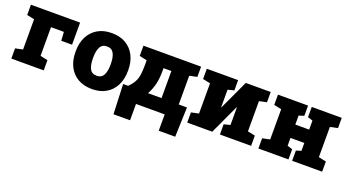

<svg xmlns="http://www.w3.org/2000/svg" viewBox="-51 -1074 3211 1770"><g transform="rotate(20 1554.0 -189.0)"><path d="M25.9 0V-100.1L99.1 -115.7V-412.1L25.9 -427.7V-528.3H508.3V-311.5H402.3L397 -397H270.5V-115.7L343.8 -100.1V0Z M818.8 10.3Q737.3 10.3 679.4 -23.7Q621.6 -57.6 591.1 -118.4Q560.5 -179.2 560.5 -259.3V-269Q560.5 -348.1 591.1 -408.7Q621.6 -469.2 679.2 -503.7Q736.8 -538.1 817.9 -538.1Q899.4 -538.1 956.8 -503.9Q1014.2 -469.7 1044.7 -409.2Q1075.2 -348.6 1075.2 -269V-259.3Q1075.2 -179.7 1044.7 -118.9Q1014.2 -58.1 956.8 -23.9Q899.4 10.3 818.8 10.3ZM818.8 -120.1Q865.7 -120.1 885.3 -157.5Q904.8 -194.8 904.8 -259.3V-269Q904.8 -331.5 885 -369.4Q865.2 -407.2 817.9 -407.2Q770.5 -407.2 751.2 -369.4Q731.9 -331.5 731.9 -269V-259.3Q731.9 -194.3 751.2 -157.2Q770.5 -120.1 818.8 -120.1Z M1086.4 160.2 1074.7 -132.3H1123.5Q1158.2 -166.5 1175.3 -198.5Q1192.4 -230.5 1198 -269.5Q1203.6 -308.6 1203.6 -362.8V-412.1L1129.9 -427.7V-528.3H1695.3V-427.7L1621.1 -412.1V-130.4H1701.7L1691.9 160.2H1530.3V0H1249V160.2ZM1318.8 -131.3H1451.7V-397H1374.5V-362.8Q1374.5 -290 1359.4 -232.4Q1344.2 -174.8 1318.8 -131.3Z M1751.5 0V-100.1L1825.2 -115.7V-412.1L1751.5 -427.7V-528.3H2058.6V-427.7L1997.1 -412.1V-240.7L2000 -240.2L2133.8 -528.3H2378.4V-427.7L2305.2 -412.1V-115.7L2378.4 -100.1V0H2072.3V-100.1L2133.8 -115.7V-288.6H2130.9L1997.1 0Z M2449.7 0V-100.1L2523.4 -115.7V-412.1L2449.7 -427.7V-528.3H2744.6V-427.7L2694.3 -412.1V-323.7H2830.1V-412.1L2780.8 -427.7V-528.3H3075.2V-427.7L3001 -412.1V-115.7L3075.2 -100.1V0H2780.8V-100.1L2830.1 -115.7V-192.9H2694.3V-115.7L2744.6 -100.1V0Z"/></g></svg>

Font: Roboto Slab Black
Style: Regular
Weight: 900
Designer: Google
Version: Version 2.000; ttfautohint (v1.8.1.43-b0c9)